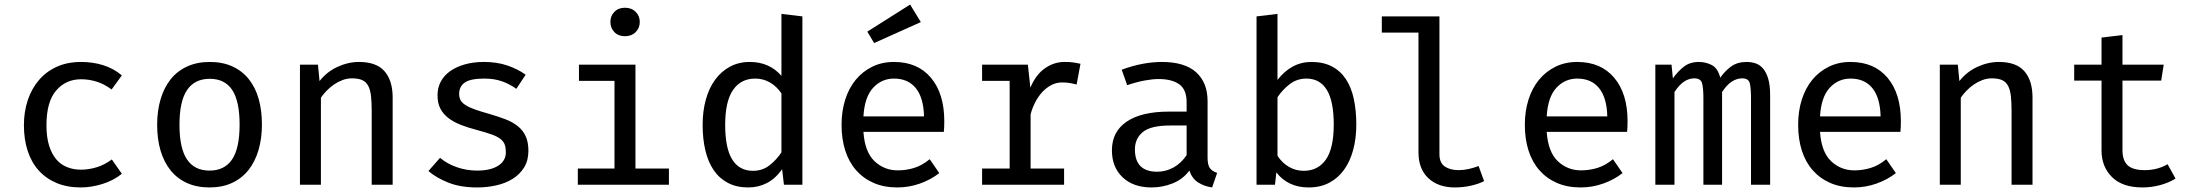

<svg xmlns="http://www.w3.org/2000/svg" viewBox="-20 -811 9640 843"><path d="M336 -66Q369 -66 404 -76.5Q439 -87 471 -111L515 -48Q478 -18 429 -3Q380 12 335 12Q275 12 228.5 -7.5Q182 -27 150 -62.5Q118 -98 101.5 -148.5Q85 -199 85 -261Q85 -321 102 -371.5Q119 -422 151 -459.5Q183 -497 229.5 -518Q276 -539 336 -539Q387 -539 432.5 -525Q478 -511 515 -480L470 -418Q438 -442 404.5 -452.5Q371 -463 336 -463Q269 -463 226.5 -413.5Q184 -364 184 -261Q184 -209 195.5 -172Q207 -135 227 -111.5Q247 -88 275 -77Q303 -66 336 -66Z M1032 -264Q1032 -367 999.5 -416Q967 -465 901 -465Q835 -465 801.5 -416Q768 -367 768 -263Q768 -160 801 -111Q834 -62 900 -62Q966 -62 999 -111Q1032 -160 1032 -264ZM670 -263Q670 -324 685 -375Q700 -426 729 -462.5Q758 -499 801.5 -519Q845 -539 901 -539Q957 -539 1000 -519.5Q1043 -500 1072 -464Q1101 -428 1115.5 -377.5Q1130 -327 1130 -264Q1130 -203 1115 -152Q1100 -101 1071 -64.5Q1042 -28 999 -8Q956 12 900 12Q844 12 801 -7.5Q758 -27 729 -63Q700 -99 685 -149.5Q670 -200 670 -263Z M1297 0V-527H1376L1383 -455Q1415 -496 1462 -517.5Q1509 -539 1556 -539Q1633 -539 1668.5 -498Q1704 -457 1704 -383V0H1612V-323Q1612 -362 1609 -389Q1606 -416 1597 -433.5Q1588 -451 1571 -459Q1554 -467 1525 -467Q1504 -467 1484 -459.5Q1464 -452 1446.5 -440Q1429 -428 1414 -412.5Q1399 -397 1389 -382V0Z M2075 -62Q2134 -62 2167.5 -83.5Q2201 -105 2201 -142Q2201 -161 2196.5 -175Q2192 -189 2178.5 -200Q2165 -211 2140.5 -220Q2116 -229 2075 -240Q2036 -250 2004 -262.5Q1972 -275 1949 -292.5Q1926 -310 1913.5 -334Q1901 -358 1901 -393Q1901 -426 1915.5 -453Q1930 -480 1957 -499Q1984 -518 2021.5 -528.5Q2059 -539 2105 -539Q2162 -539 2207.5 -523.5Q2253 -508 2288 -483L2247 -421Q2218 -442 2184 -454Q2150 -466 2107 -466Q2045 -466 2020.5 -448.5Q1996 -431 1996 -399Q1996 -382 2002.5 -370.5Q2009 -359 2025 -349Q2041 -339 2066.5 -330Q2092 -321 2131 -310Q2169 -299 2200 -287Q2231 -275 2253.5 -257Q2276 -239 2288 -213Q2300 -187 2300 -149Q2300 -106 2281 -75.5Q2262 -45 2230.5 -25.5Q2199 -6 2158.5 3Q2118 12 2075 12Q2002 12 1949 -9Q1896 -30 1861 -60L1912 -118Q1943 -92 1985.5 -77Q2028 -62 2075 -62Z M2770 -71H2917V0H2517V-71H2678V-456H2522V-527H2770ZM2789 -715Q2789 -688 2771 -670Q2753 -652 2724 -652Q2695 -652 2677.5 -670Q2660 -688 2660 -715Q2660 -741 2677.5 -759Q2695 -777 2724 -777Q2753 -777 2771 -759Q2789 -741 2789 -715Z M3296 -466Q3233 -466 3198.5 -416Q3164 -366 3164 -263Q3164 -160 3195 -110.5Q3226 -61 3286 -61Q3328 -61 3359 -85.5Q3390 -110 3411 -142V-401Q3390 -432 3360.5 -449Q3331 -466 3296 -466ZM3272 -539Q3358 -539 3411 -478V-750L3503 -739V0H3422L3414 -68Q3385 -27 3347.5 -7.5Q3310 12 3265 12Q3214 12 3176 -8Q3138 -28 3113.5 -64Q3089 -100 3077 -150.5Q3065 -201 3065 -263Q3065 -323 3079 -373.5Q3093 -424 3119.5 -460.5Q3146 -497 3184.5 -518Q3223 -539 3272 -539Z M3771 -232Q3777 -144 3819.5 -103.5Q3862 -63 3922 -63Q3958 -63 3993 -73.5Q4028 -84 4062 -112L4104 -51Q4067 -22 4019 -5Q3971 12 3920 12Q3861 12 3815.5 -8Q3770 -28 3738.5 -64Q3707 -100 3691 -150.5Q3675 -201 3675 -263Q3675 -323 3691 -373.5Q3707 -424 3737 -460.5Q3767 -497 3809.5 -518Q3852 -539 3905 -539Q4009 -539 4067.5 -469.5Q4126 -400 4126 -279Q4126 -265 4125.5 -253Q4125 -241 4124 -232ZM3905 -466Q3851 -466 3813.5 -425.5Q3776 -385 3771 -300H4037Q4035 -382 4001 -424Q3967 -466 3905 -466ZM3788 -672 3976 -791 4023 -714 3818 -622Z M4652 0H4292V-71H4413V-456H4292V-527H4493L4504 -426Q4527 -482 4567 -510.5Q4607 -539 4654 -539Q4673 -539 4687 -537.5Q4701 -536 4724 -531L4707 -440Q4687 -445 4673.5 -447Q4660 -449 4643 -449Q4618 -449 4596 -437.5Q4574 -426 4556 -406.5Q4538 -387 4525 -361.5Q4512 -336 4505 -309V-71H4652Z M5282 -119Q5282 -87 5292 -73Q5302 -59 5324 -52L5302 12Q5267 7 5240.5 -10Q5214 -27 5202 -62Q5174 -24 5129 -6Q5084 12 5036 12Q4956 12 4909 -32.5Q4862 -77 4862 -151Q4862 -233 4927 -277Q4992 -321 5113 -321H5190V-362Q5190 -418 5157.5 -441Q5125 -464 5067 -464Q5041 -464 5005.5 -457.5Q4970 -451 4929 -437L4905 -505Q4954 -523 4998 -531Q5042 -539 5081 -539Q5182 -539 5232 -493.5Q5282 -448 5282 -367ZM5061 -57Q5099 -57 5133 -76Q5167 -95 5190 -130V-260H5118Q5033 -260 4998 -231.5Q4963 -203 4963 -155Q4963 -57 5061 -57Z M5589 -460Q5618 -498 5655.5 -518.5Q5693 -539 5738 -539Q5790 -539 5827.5 -519.5Q5865 -500 5889 -464Q5913 -428 5924 -377Q5935 -326 5935 -264Q5935 -204 5921.5 -153.5Q5908 -103 5881.5 -66Q5855 -29 5816 -8.5Q5777 12 5726 12Q5635 12 5584 -54L5578 0H5497V-739L5589 -750ZM5704 -61Q5767 -61 5801.5 -110.5Q5836 -160 5836 -264Q5836 -367 5805.5 -416.5Q5775 -466 5716 -466Q5674 -466 5642 -441Q5610 -416 5589 -384V-127Q5609 -96 5639 -78.5Q5669 -61 5704 -61Z M6496 -16Q6477 -5 6441.5 3.5Q6406 12 6368 12Q6295 12 6251.5 -28.5Q6208 -69 6208 -142V-668H6047V-739H6300V-134Q6300 -96 6323.5 -80Q6347 -64 6385 -64Q6406 -64 6428.5 -69Q6451 -74 6472 -82Z M6771 -232Q6777 -144 6819.5 -103.5Q6862 -63 6922 -63Q6958 -63 6993 -73.5Q7028 -84 7062 -112L7104 -51Q7067 -22 7019 -5Q6971 12 6920 12Q6861 12 6815.5 -8Q6770 -28 6738.5 -64Q6707 -100 6691 -150.5Q6675 -201 6675 -263Q6675 -323 6691 -373.5Q6707 -424 6737 -460.5Q6767 -497 6809.5 -518Q6852 -539 6905 -539Q7009 -539 7067.5 -469.5Q7126 -400 7126 -279Q7126 -265 7125.5 -253Q7125 -241 7124 -232ZM6905 -466Q6851 -466 6813.5 -425.5Q6776 -385 6771 -300H7037Q7035 -382 7001 -424Q6967 -466 6905 -466Z M7332 0H7248V-527H7319L7325 -467Q7347 -498 7373.5 -518.5Q7400 -539 7439 -539Q7469 -539 7495.5 -525.5Q7522 -512 7533 -470Q7555 -501 7582 -520Q7609 -539 7649 -539Q7669 -539 7687.5 -533Q7706 -527 7720.5 -510.5Q7735 -494 7743.5 -465.5Q7752 -437 7752 -392V0H7668V-378Q7668 -425 7662.5 -446Q7657 -467 7629 -467Q7606 -467 7584 -453Q7562 -439 7541 -407V0H7459V-378Q7459 -425 7453 -446Q7447 -467 7419 -467Q7396 -467 7374.5 -453Q7353 -439 7332 -407Z M7971 -232Q7977 -144 8019.5 -103.5Q8062 -63 8122 -63Q8158 -63 8193 -73.5Q8228 -84 8262 -112L8304 -51Q8267 -22 8219 -5Q8171 12 8120 12Q8061 12 8015.5 -8Q7970 -28 7938.5 -64Q7907 -100 7891 -150.5Q7875 -201 7875 -263Q7875 -323 7891 -373.5Q7907 -424 7937 -460.5Q7967 -497 8009.5 -518Q8052 -539 8105 -539Q8209 -539 8267.5 -469.5Q8326 -400 8326 -279Q8326 -265 8325.5 -253Q8325 -241 8324 -232ZM8105 -466Q8051 -466 8013.5 -425.5Q7976 -385 7971 -300H8237Q8235 -382 8201 -424Q8167 -466 8105 -466Z M8497 0V-527H8576L8583 -455Q8615 -496 8662 -517.5Q8709 -539 8756 -539Q8833 -539 8868.5 -498Q8904 -457 8904 -383V0H8812V-323Q8812 -362 8809 -389Q8806 -416 8797 -433.5Q8788 -451 8771 -459Q8754 -467 8725 -467Q8704 -467 8684 -459.5Q8664 -452 8646.5 -440Q8629 -428 8614 -412.5Q8599 -397 8589 -382V0Z M9532 -27Q9504 -9 9465 1.5Q9426 12 9387 12Q9299 12 9253 -33.5Q9207 -79 9207 -151V-457H9087V-527H9207V-646L9299 -657V-527H9480L9469 -457H9299V-152Q9299 -107 9321.5 -85.5Q9344 -64 9397 -64Q9426 -64 9451.5 -71Q9477 -78 9497 -90Z"/></svg>

Font: Wlorlttqgufhjawjgtejqphaquk
Style: Regular
Weight: 400
Monospace: yes
Designer: Carrois Corporate & Edenspiekermann
Foundry: Carrois Corporate GbR & Edenspiekermann AG
Version: Version 2.001